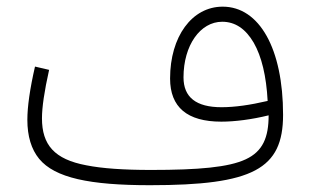

<svg xmlns="http://www.w3.org/2000/svg" viewBox="-20 -545 917 565"><path d="M770.5 -205.6C770.5 -140.6 753.4 -99.6 703.1 -76.2C652.8 -52.7 565.4 -44.9 424.3 -44.9C343.8 -44.9 280.3 -49.3 233.9 -58.6C140.1 -76.2 103.5 -118.7 103.5 -196.8C103.5 -229 110.4 -276.4 124.5 -339.4L83 -349.1C67.9 -283.2 60.5 -231 60.5 -192.4C60.5 -144 72.3 -105.5 95.2 -77.6C141.6 -21.5 243.7 0 421.4 0C724.6 0 813 -47.4 813 -207C813 -401.9 743.2 -525.4 635.3 -525.4C544.9 -525.4 480.5 -437.5 480.5 -314C480.5 -229.5 530.8 -187 631.3 -187C670.9 -187 721.2 -193.4 770.5 -205.6ZM767.6 -248C715.3 -235.8 670.4 -229.5 631.8 -229.5C557.1 -229.5 520 -258.8 520 -317.4C520 -411.6 569.3 -481 633.8 -481C671.9 -481 702.6 -460.4 726.6 -419.4C750 -378.4 763.7 -321.3 767.6 -248Z"/></svg>

Font: Estedad ExtraLight
Style: Regular
Weight: 200
Designer: Amin Abedi
Version: Version 7.3